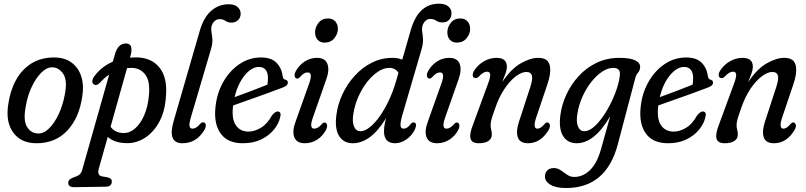

<svg xmlns="http://www.w3.org/2000/svg" viewBox="-20 -748 4257 1014"><path d="M265.5 -444.5Q321.5 -444.5 358 -417.5Q394.5 -390.5 409.2 -344Q424 -297.5 414.5 -239.5Q398.5 -126 335.8 -58.8Q273 8.5 172.5 8.5Q91 8.5 50 -47.8Q9 -104 23.5 -196.5Q33.5 -268.5 64 -324.5Q94.5 -380.5 145.2 -412.5Q196 -444.5 265.5 -444.5ZM183 -43Q213 -43 241.2 -71.8Q269.5 -100.5 291 -147.5Q312.5 -194.5 322.5 -250Q337 -324 313.8 -358.2Q290.5 -392.5 255 -392.5Q226 -392.5 197.2 -363.5Q168.5 -334.5 146.8 -287.5Q125 -240.5 116 -186Q101.5 -111 123.2 -77Q145 -43 183 -43Z M509 -312.5Q489 -291 473.5 -304Q465.5 -311 468.2 -324.5Q471 -338 482.5 -351Q519 -397.5 575.5 -422L586.5 -459Q602 -518.5 645 -518.5Q686 -518.5 670 -456L666.5 -443.5Q681.5 -445 697.5 -445Q779 -445 822.5 -390.8Q866 -336.5 856 -234Q850.5 -158 820.8 -103.8Q791 -49.5 746.2 -20.5Q701.5 8.5 650.5 8Q586 8 549 -25L501.5 143.5Q492 178.5 519 183.5L547.5 188.5Q570.5 193 570.5 210.5Q570.5 237.5 538.5 238L373.5 240.5Q340.5 241.5 340.5 217Q340.5 208 346.8 201.5Q353 195 370 188Q392 181.5 401 173Q410 164.5 414.5 148L556.5 -354Q531.5 -337 509 -312.5ZM674 -389.5Q662.5 -389.5 651 -388.5L564 -78.5Q575 -63 592.2 -54.2Q609.5 -45.5 634.5 -45.5Q666.5 -45.5 694.5 -70.5Q722.5 -95.5 741.5 -139.2Q760.5 -183 766 -239.5Q774.5 -319 747.2 -354.2Q720 -389.5 674 -389.5Z M1187.5 -725.5Q1219 -725.5 1235 -710.8Q1251 -696 1251 -676.5Q1251 -654.5 1236.8 -641.5Q1222.5 -628.5 1203 -628.5Q1183.5 -628.5 1170.5 -637.8Q1157.5 -647 1140.5 -647Q1113 -647 1099 -615.5Q1093.5 -598.5 1096.5 -581.5Q1099.5 -564.5 1101.5 -542.5Q1103.5 -520.5 1094 -487.5L989 -131.5Q978 -94.5 981 -81.5Q984 -68.5 996.5 -68.5Q1005 -68.5 1014.8 -73.8Q1024.5 -79 1037.5 -94Q1047 -104.5 1055.5 -101.5Q1064 -100.5 1066.5 -90Q1069 -79.5 1060 -62.5Q1018 8.5 943.5 8.5Q863.5 8.5 896.5 -106.5L1034.5 -583.5Q1056 -657.5 1096 -691.5Q1136 -725.5 1187.5 -725.5Z M1460 -130Q1453 -96.5 1427.8 -64.8Q1402.5 -33 1360.8 -12.2Q1319 8.5 1262.5 8.5Q1184 8.5 1147.2 -40.5Q1110.5 -89.5 1117 -171.5Q1122.5 -248 1156.2 -310Q1190 -372 1242.8 -408.2Q1295.5 -444.5 1358.5 -444.5Q1412.5 -444.5 1440 -416.8Q1467.5 -389 1473 -345.5Q1475.5 -330.5 1484.5 -328Q1497.5 -326 1500 -315Q1501 -305.5 1494.8 -298.2Q1488.5 -291 1471.5 -285Q1437 -271.5 1388.8 -254.2Q1340.5 -237 1292.8 -220Q1245 -203 1211 -191Q1210.5 -186 1210 -181Q1203.5 -118 1226.2 -85.5Q1249 -53 1293 -53Q1323.5 -53 1357.2 -72.8Q1391 -92.5 1415.5 -137.5Q1435 -162 1449.5 -159Q1466.5 -155.5 1460 -130ZM1347 -394.5Q1309 -394.5 1272.5 -350.2Q1236 -306 1219 -235Q1257 -249 1306 -267.2Q1355 -285.5 1392.5 -301Q1395 -315.5 1395 -337.5Q1395 -364 1383 -379.2Q1371 -394.5 1347 -394.5Z M1694 -523Q1671 -523 1657.5 -538Q1644 -553 1644 -577Q1644 -604 1662 -627.2Q1680 -650.5 1712 -650.5Q1736.5 -650.5 1750.2 -635.5Q1764 -620.5 1764.5 -596Q1764.5 -569.5 1745.8 -546.2Q1727 -523 1694 -523ZM1632.5 -127.5Q1611.5 -68.5 1639.5 -68.5Q1648 -68.5 1658 -73.8Q1668 -79 1680.5 -93.5Q1689 -103 1697 -100.5Q1705 -99 1707.2 -88Q1709.5 -77 1700.5 -59.5Q1682 -27 1653 -9.2Q1624 8.5 1590 8.5Q1546.5 8.5 1534.2 -23.5Q1522 -55.5 1541.5 -107L1612.5 -306.5Q1634 -365.5 1605 -365.5Q1595 -365.5 1585.5 -360Q1576 -354.5 1563 -339.5Q1554.5 -331 1546.5 -333.5Q1538.5 -335.5 1536.2 -346.2Q1534 -357 1543 -374Q1561 -405 1590.2 -423.8Q1619.5 -442.5 1654 -442.5Q1697.5 -442.5 1709.2 -410.2Q1721 -378 1703 -328.5Z M2172 -66Q2155.5 -31.5 2126.2 -11.5Q2097 8.5 2066.5 8.5Q2008 8.5 2008 -54.5Q2008 -67 2010.2 -83Q2012.5 -99 2019 -124Q1976.5 -55 1932.5 -23.2Q1888.5 8.5 1843 8.5Q1795 8.5 1771 -29.5Q1747 -67.5 1756.5 -140.5Q1763.5 -196.5 1788.5 -250.2Q1813.5 -304 1853 -347.5Q1892.5 -391 1943.2 -416.8Q1994 -442.5 2053 -442.5Q2082.5 -442.5 2104.5 -433L2149.5 -590Q2170.5 -661.5 2207.8 -695Q2245 -728.5 2297.5 -728.5Q2331.5 -728.5 2348 -713.8Q2364.5 -699 2364.5 -679.5Q2364.5 -656.5 2351.8 -643Q2339 -629.5 2317.5 -629.5Q2296.5 -629.5 2283.5 -638.8Q2270.5 -648 2253 -648Q2226 -648 2212.5 -616Q2207 -598 2209.8 -580.8Q2212.5 -563.5 2214 -541.2Q2215.5 -519 2206 -486.5L2104 -137.5Q2094.5 -104.5 2095.2 -86.5Q2096 -68.5 2112 -68.5Q2120.5 -68.5 2129.8 -74Q2139 -79.5 2151 -95Q2158.5 -104 2166.5 -101Q2184.5 -98.5 2172 -66ZM1846.5 -149Q1839 -106 1849.5 -80.5Q1860 -55 1883 -55Q1906.5 -55 1933.2 -76.2Q1960 -97.5 1985.8 -134.2Q2011.5 -171 2033.8 -218.2Q2056 -265.5 2071 -317L2084.5 -363.5Q2068.5 -389.5 2035.5 -389.5Q2006.5 -389.5 1976.2 -369.5Q1946 -349.5 1919.2 -315.5Q1892.5 -281.5 1873.2 -238.5Q1854 -195.5 1846.5 -149Z M2392.5 -523Q2369.5 -523 2356 -538Q2342.5 -553 2342.5 -577Q2342.5 -604 2360.5 -627.2Q2378.5 -650.5 2410.5 -650.5Q2435 -650.5 2448.8 -635.5Q2462.5 -620.5 2463 -596Q2463 -569.5 2444.2 -546.2Q2425.5 -523 2392.5 -523ZM2331 -127.5Q2310 -68.5 2338 -68.5Q2346.5 -68.5 2356.5 -73.8Q2366.5 -79 2379 -93.5Q2387.5 -103 2395.5 -100.5Q2403.5 -99 2405.8 -88Q2408 -77 2399 -59.5Q2380.5 -27 2351.5 -9.2Q2322.5 8.5 2288.5 8.5Q2245 8.5 2232.8 -23.5Q2220.5 -55.5 2240 -107L2311 -306.5Q2332.5 -365.5 2303.5 -365.5Q2293.5 -365.5 2284 -360Q2274.5 -354.5 2261.5 -339.5Q2253 -331 2245 -333.5Q2237 -335.5 2234.8 -346.2Q2232.5 -357 2241.5 -374Q2259.5 -405 2288.8 -423.8Q2318 -442.5 2352.5 -442.5Q2396 -442.5 2407.8 -410.2Q2419.5 -378 2401.5 -328.5Z M2488.5 -336Q2478 -337.5 2476.8 -349.5Q2475.5 -361.5 2484.5 -375.5Q2504.5 -406.5 2536.2 -424.5Q2568 -442.5 2602.5 -442.5Q2657 -442.5 2657 -395Q2657 -380.5 2650.5 -362Q2644 -343.5 2632 -314Q2678.5 -384 2729.8 -413.2Q2781 -442.5 2822.5 -442.5Q2874 -442.5 2883.2 -403.5Q2892.5 -364.5 2870 -300L2813 -131Q2791.5 -68.5 2818.5 -68.5Q2826.5 -68.5 2835.2 -73.8Q2844 -79 2857.5 -94.5Q2866 -103.5 2873 -101Q2881 -99 2883.8 -88.8Q2886.5 -78.5 2877.5 -61.5Q2835 8.5 2769 8.5Q2725.5 8.5 2714.8 -22.5Q2704 -53.5 2720.5 -104L2780.5 -288Q2794.5 -330.5 2789 -349.2Q2783.5 -368 2760 -368Q2735 -368 2704 -344.8Q2673 -321.5 2643.8 -278Q2614.5 -234.5 2594 -173Q2579.5 -133 2575.2 -116.2Q2571 -99.5 2571 -88Q2571 -74 2574.2 -62.8Q2577.5 -51.5 2577.5 -37.5Q2577.5 -15.5 2559.2 -3.5Q2541 8.5 2508 8.5Q2472.5 8.5 2465.2 -15.5Q2458 -39.5 2478.5 -91L2556.5 -303.5Q2570 -339 2568.8 -354.2Q2567.5 -369.5 2552.5 -369.5Q2532.5 -369.5 2508.5 -343.5Q2498 -333 2488.5 -336Z M3243 13.5Q3182 245 2969.5 245Q2916.5 245 2887.2 227.8Q2858 210.5 2858 184Q2858 165 2870.5 152.2Q2883 139.5 2904 139.5Q2924.5 139.5 2941.5 151.2Q2958.5 163 2975.2 174.8Q2992 186.5 3012.5 186.5Q3059 186.5 3095.8 150.5Q3132.5 114.5 3152.5 45L3202.5 -133.5Q3159 -60.5 3115.2 -26Q3071.5 8.5 3026 8.5Q2977.5 8.5 2953.8 -29.5Q2930 -67.5 2939.5 -140.5Q2946.5 -194.5 2971 -248Q2995.5 -301.5 3035.5 -345.5Q3075.5 -389.5 3130 -416Q3184.5 -442.5 3251.5 -442.5Q3308.5 -442.5 3335.8 -428.8Q3363 -415 3360.5 -391.5Q3359 -374 3349.2 -364Q3339.5 -354 3334.5 -333.5ZM3029.5 -148.5Q3022 -105.5 3032.5 -80.2Q3043 -55 3065.5 -55Q3089 -55 3114.5 -76.2Q3140 -97.5 3164.2 -132.2Q3188.5 -167 3208.2 -207.8Q3228 -248.5 3240.2 -288Q3252.5 -327.5 3254 -357.5Q3255 -389.5 3218 -389.5Q3190 -389.5 3160 -369.5Q3130 -349.5 3103 -315.5Q3076 -281.5 3056.5 -238.2Q3037 -195 3029.5 -148.5Z M3705.5 -130Q3698.5 -96.5 3673.2 -64.8Q3648 -33 3606.2 -12.2Q3564.5 8.5 3508 8.5Q3429.5 8.5 3392.8 -40.5Q3356 -89.5 3362.5 -171.5Q3368 -248 3401.8 -310Q3435.5 -372 3488.2 -408.2Q3541 -444.5 3604 -444.5Q3658 -444.5 3685.5 -416.8Q3713 -389 3718.5 -345.5Q3721 -330.5 3730 -328Q3743 -326 3745.5 -315Q3746.5 -305.5 3740.2 -298.2Q3734 -291 3717 -285Q3682.5 -271.5 3634.2 -254.2Q3586 -237 3538.2 -220Q3490.5 -203 3456.5 -191Q3456 -186 3455.5 -181Q3449 -118 3471.8 -85.5Q3494.5 -53 3538.5 -53Q3569 -53 3602.8 -72.8Q3636.5 -92.5 3661 -137.5Q3680.5 -162 3695 -159Q3712 -155.5 3705.5 -130ZM3592.5 -394.5Q3554.5 -394.5 3518 -350.2Q3481.5 -306 3464.5 -235Q3502.5 -249 3551.5 -267.2Q3600.5 -285.5 3638 -301Q3640.5 -315.5 3640.5 -337.5Q3640.5 -364 3628.5 -379.2Q3616.5 -394.5 3592.5 -394.5Z M3787.5 -336Q3777 -337.5 3775.8 -349.5Q3774.5 -361.5 3783.5 -375.5Q3803.5 -406.5 3835.2 -424.5Q3867 -442.5 3901.5 -442.5Q3956 -442.5 3956 -395Q3956 -380.5 3949.5 -362Q3943 -343.5 3931 -314Q3977.5 -384 4028.8 -413.2Q4080 -442.5 4121.5 -442.5Q4173 -442.5 4182.2 -403.5Q4191.5 -364.5 4169 -300L4112 -131Q4090.5 -68.5 4117.5 -68.5Q4125.5 -68.5 4134.2 -73.8Q4143 -79 4156.5 -94.5Q4165 -103.5 4172 -101Q4180 -99 4182.8 -88.8Q4185.5 -78.5 4176.5 -61.5Q4134 8.5 4068 8.5Q4024.5 8.5 4013.8 -22.5Q4003 -53.5 4019.5 -104L4079.5 -288Q4093.5 -330.5 4088 -349.2Q4082.5 -368 4059 -368Q4034 -368 4003 -344.8Q3972 -321.5 3942.8 -278Q3913.5 -234.5 3893 -173Q3878.5 -133 3874.2 -116.2Q3870 -99.5 3870 -88Q3870 -74 3873.2 -62.8Q3876.5 -51.5 3876.5 -37.5Q3876.5 -15.5 3858.2 -3.5Q3840 8.5 3807 8.5Q3771.5 8.5 3764.2 -15.5Q3757 -39.5 3777.5 -91L3855.5 -303.5Q3869 -339 3867.8 -354.2Q3866.5 -369.5 3851.5 -369.5Q3831.5 -369.5 3807.5 -343.5Q3797 -333 3787.5 -336Z"/></svg>

Font: Fraunces 144pt SuperSoft
Style: Italic
Weight: 400
Italic angle: -16°
Version: Version 1.000;[b76b70a41]